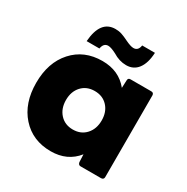

<svg xmlns="http://www.w3.org/2000/svg" viewBox="-166 -864 988 1016"><g transform="rotate(30 327.5 -356.0)"><path d="M322 -148Q371 -148 401 -181Q431 -214 431 -266Q431 -318 401 -350.5Q371 -383 322 -383Q273 -383 243 -350.5Q213 -318 213 -266Q213 -214 243 -181Q273 -148 322 -148ZM278 10Q167 10 99 -66Q31 -142 31 -266Q31 -390 99 -465.5Q167 -541 278 -541Q379 -541 437 -469L439 -516Q439 -531 455 -531H581Q596 -531 597 -516V-16Q597 -1 581 0H455Q442 0 439 -16L437 -63Q379 10 278 10ZM396 -584Q354 -584 314 -609Q281 -626 264 -626Q236 -626 230 -590H152Q162 -722 253 -722Q274 -722 292 -716Q310 -710 334 -698Q367 -682 384 -682Q413 -682 418 -717H496Q493 -653 467 -618.5Q441 -584 396 -584Z"/></g></svg>

Font: YamahaIndonesia935. App XBold
Style: Regular
Weight: 800
Designer: Dalton Maag Ltd
Foundry: Dalton Maag Ltd
Version: Version 1.002; January 01, 2024; Regular/Italic